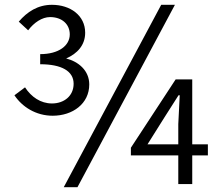

<svg xmlns="http://www.w3.org/2000/svg" viewBox="-20 -765 923 798"><path d="M199 -284C282 -284 351 -334 351 -414C351 -472 306 -509 255 -522C301 -542 334 -577 334 -629C334 -701 272 -745 196 -745C137 -745 93 -716 58 -675L97 -639C121 -671 155 -694 188 -694C238 -694 270 -664 270 -622C270 -576 225 -540 147 -540V-498C235 -498 286 -470 286 -417C286 -366 246 -335 196 -335C149 -335 110 -362 84 -402L40 -369C72 -321 129 -284 199 -284ZM245 13H302L707 -745H650ZM721 0H779V-119H844V-165H779V-435H710L524 -151V-119H721ZM721 -165H593L664 -278L722 -369H727L721 -249Z"/></svg>

Font: ChiuKong Gothic MN Normal
Style: Regular
Weight: 350
Designer: Ryoko NISHIZUKA 西塚涼子 (kana, bopomofo & ideographs); Paul D. Hunt (Latin, Greek & Cyrillic); Sandoll Communications 산돌커뮤니
Foundry: Adobe
Version: Version 1.300